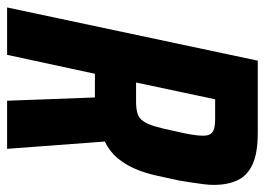

<svg xmlns="http://www.w3.org/2000/svg" viewBox="-124 -608 728 527"><g transform="rotate(90 239.5 -344.0)"><path d="M-4 0 142 -688H340Q395 -688 426 -674Q457 -660 470 -633Q483 -606 483 -567Q483 -554 481 -538.5Q479 -523 476.5 -506.5Q474 -490 471 -472Q464 -439 457 -408Q450 -377 438.5 -350.5Q427 -324 409.5 -303Q392 -282 364 -268L384 0H252L243 -241Q241 -241 237 -241Q233 -241 229 -241H178L126 0ZM202 -354H255Q274 -354 287 -358Q300 -362 308 -373.5Q316 -385 322.5 -406.5Q329 -428 336 -463Q342 -488 345 -506.5Q348 -525 348 -537Q348 -551 343.5 -558Q339 -565 329 -568Q319 -571 301 -571H248Z"/></g></svg>

Font: Saira Condensed
Style: Bold Italic
Weight: 700
Width: 3
Italic angle: -12°
Designer: Hector Gatti with collaboration of the Omnibus-Type team
Foundry: Omnibus-Type
Version: Version 1.101